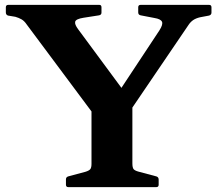

<svg xmlns="http://www.w3.org/2000/svg" viewBox="-20 -769 892 789"><path d="M261 0Q251 0 251 -10V-32Q251 -41 260 -44L331 -63Q347 -68 351.5 -74.5Q356 -81 356 -96V-311L90 -668Q80 -683 68.5 -689.5Q57 -696 43 -700L13 -705Q4 -708 4 -718V-739Q4 -749 14 -749H388Q397 -749 397 -739V-717Q397 -708 387 -706L323 -696Q292 -691 289 -680Q286 -669 301 -649L479 -408L635 -644Q651 -669 645.5 -680Q640 -691 615 -695L558 -706Q548 -708 548 -718V-739Q548 -749 558 -749H839Q849 -749 849 -739V-717Q849 -708 839 -705L802 -698Q785 -694 774 -686.5Q763 -679 755 -667L524 -327V-98Q524 -80 529 -74Q534 -68 548 -64L623 -44Q632 -41 632 -31V-10Q632 0 622 0Z"/></svg>

Font: Hahmlet
Style: Bold
Weight: 700
Designer: Minjoo Ham & Mark Frömberg
Foundry: hypertype
Version: Version 1.002; ttfautohint (v1.8.3)